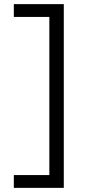

<svg xmlns="http://www.w3.org/2000/svg" viewBox="-20 -720 414 930"><path d="M47 190V128H219V-638H47V-700H289V190Z"/></svg>

Font: Mach Light
Style: Regular
Weight: 300
Version: Version 1.002